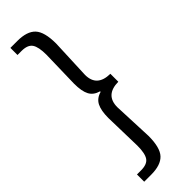

<svg xmlns="http://www.w3.org/2000/svg" viewBox="-319 -798 975 975"><g transform="rotate(-45 169.0 -310.5)"><path d="M205 -194 214 21Q214 105 183.5 137.5Q153 170 84 170H34V118H63Q107 118 123 95Q139 72 139 16L134 -187Q134 -241 149 -270Q164 -299 200 -309V-313Q164 -323 149 -351Q134 -379 134 -434L139 -637Q139 -693 123 -716.5Q107 -740 63 -740H34V-791H84Q153 -791 183.5 -758.5Q214 -726 214 -642L205 -426Q205 -340 300 -339V-282Q205 -281 205 -194Z"/></g></svg>

Font: Swei Fan Sans CJK TC
Style: Regular
Weight: 400
Version: Version 2.130